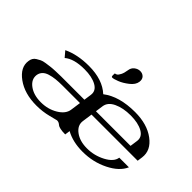

<svg xmlns="http://www.w3.org/2000/svg" viewBox="-110 -1110 1471 1471"><g transform="rotate(45 625.0 -375.0)"><path d="M577.1 -250H389.6Q347.7 -250 315.9 -246.6Q284.2 -243.2 255.4 -234.4Q226.6 -225.6 210.4 -208.5Q194.3 -191.4 190.4 -167Q183.6 -115.2 232.9 -78.6Q282.2 -42 360.4 -42Q437.5 -42 498 -78.6Q558.6 -115.2 565.4 -167ZM1083 -292 1091.8 -354.5Q1098.6 -403.3 1049.3 -430.7Q1000 -458 918.9 -458Q837.9 -458 780.8 -431.2Q723.6 -404.3 716.8 -354.5L708 -292ZM1202.1 -250H702.1L690.4 -167Q683.6 -115.2 732.9 -78.6Q782.2 -42 860.4 -42Q939.5 -42 1009.3 -79.1Q1079.1 -116.2 1085.9 -167H1190.4Q1159.2 -95.7 1063.5 -47.9Q967.8 0 854.5 0Q749 0 672.9 -42L667 0Q633.8 0 612.3 -4.9Q590.8 -9.8 584 -16.1Q577.1 -22.5 568.4 -27.3Q559.6 -32.2 546.9 -32.2Q544.9 -32.2 482.9 -16.1Q420.9 0 354.5 0Q225.6 0 142.1 -60.5Q58.6 -121.1 70.3 -198.2Q72.3 -215.8 80.1 -229.5Q87.9 -243.2 103 -252.4Q118.2 -261.7 132.8 -269Q147.5 -276.4 174.3 -280.3Q201.2 -284.2 220.2 -286.6Q239.3 -289.1 274.9 -290.5Q310.5 -292 332 -292Q353.5 -292 395.5 -292H583L591.8 -354.5Q598.6 -403.3 549.3 -430.7Q500 -458 418.9 -458Q304.7 -458 250 -411.1L210.9 -457Q300.8 -500 424.8 -500Q573.2 -500 655.3 -423.8Q753.9 -500 924.8 -500Q1055.7 -500 1137.7 -439Q1219.7 -377.9 1208 -292ZM659.2 -687.5Q663.1 -716.8 684.6 -733.4Q706.1 -750 730.5 -750Q755.9 -750 772 -733.4Q788.1 -716.8 784.2 -687.5Q779.3 -651.4 739.7 -620.6Q700.2 -589.8 664.6 -576.2Q628.9 -562.5 615.2 -562.5Q610.4 -562.5 607.9 -564.9Q605.5 -567.4 605 -572.3Q604.5 -577.1 604.5 -581.1Q604.5 -585 605 -591.3Q605.5 -597.7 605.5 -599.6Q614.3 -599.6 623.5 -605.5Q632.8 -611.3 643.6 -632.3Q654.3 -653.3 659.2 -687.5Z"/></g></svg>

Font: okolaks
Style: BoldItalic
Weight: 600
Width: 8
Italic angle: -8°
Version: Version 000.6.0